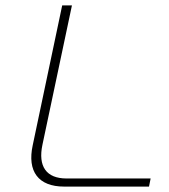

<svg xmlns="http://www.w3.org/2000/svg" viewBox="-20 -690 625 710"><path d="M210 -670 101 -153C80 -56 122 0 217 0H531L537 -30H226C151 -30 120 -75 137 -155L246 -670Z"/></svg>

Font: LT Wave Text Thin Italic
Style: Regular
Weight: 100
Designer: Daniel Lyons
Version: Version 2.5 (Glyphs App)